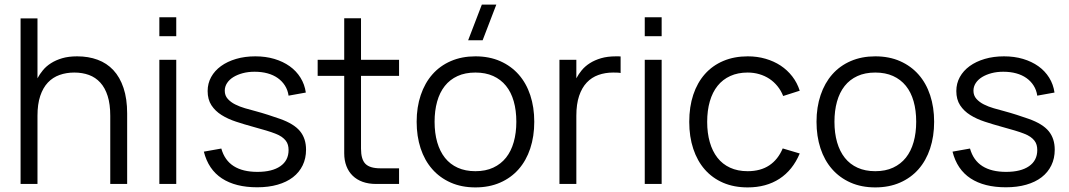

<svg xmlns="http://www.w3.org/2000/svg" viewBox="-20 -800 4648 835"><path d="M459.5 -296.5Q459.5 -347 448.2 -382.5Q437 -418 416.2 -440.8Q395.5 -463.5 366.8 -474Q338 -484.5 303 -484.5Q268.5 -484.5 239 -474Q209.5 -463.5 188.2 -441Q167 -418.5 155 -382.8Q143 -347 143 -296.5V0H69.5V-720H143V-459.5Q152.5 -477.5 166.8 -494.8Q181 -512 201.8 -525.2Q222.5 -538.5 250.5 -546.8Q278.5 -555 315.5 -555Q364.5 -555 404.5 -540.2Q444.5 -525.5 473 -495Q501.5 -464.5 517.2 -417.5Q533 -370.5 533 -306.5V0H459.5Z M673 -642.5V-725H746.5V-642.5ZM673 0V-540H746.5V0Z M1098.5 14.5Q1004 14.5 945 -24.2Q886 -63 866.5 -140.5L942.5 -154Q957 -102.5 996.5 -77.5Q1036 -52.5 1099.5 -52.5Q1163.5 -52.5 1199.2 -77.2Q1235 -102 1235 -147.5Q1235 -159.5 1232.2 -169.5Q1229.5 -179.5 1222.8 -188.2Q1216 -197 1205 -204.8Q1194 -212.5 1177 -219Q1162 -225 1137.2 -232.5Q1112.5 -240 1081 -248.5Q1042.5 -259 1006.8 -270.8Q971 -282.5 943.5 -299.8Q916 -317 899.5 -342.2Q883 -367.5 883 -404Q883 -437 898.2 -464.8Q913.5 -492.5 941 -512.5Q968.5 -532.5 1006.8 -543.8Q1045 -555 1090.5 -555Q1135 -555 1173 -543.8Q1211 -532.5 1239.8 -512Q1268.5 -491.5 1286.8 -462.2Q1305 -433 1310 -397.5L1235 -384Q1231.5 -408.5 1219.2 -427.8Q1207 -447 1188 -460.5Q1169 -474 1143.5 -481Q1118 -488 1087 -488Q1059.5 -488 1036 -481.8Q1012.5 -475.5 995 -464.8Q977.5 -454 967.5 -438.8Q957.5 -423.5 957.5 -405.5Q957.5 -384.5 970.5 -370Q983.5 -355.5 1003 -345.8Q1022.5 -336 1045.8 -329.2Q1069 -322.5 1090 -317Q1118 -309.5 1146 -300.5Q1174 -291.5 1198 -283Q1258.5 -261.5 1284.8 -229.5Q1311 -197.5 1311 -149Q1311 -111 1296.2 -80.8Q1281.5 -50.5 1254 -29.2Q1226.5 -8 1187.2 3.2Q1148 14.5 1098.5 14.5Z M1361.5 -540H1477V-720.5H1550V-540H1715.5V-470H1550V-153.5Q1550 -107 1569.2 -87.5Q1588.5 -68 1634.5 -68H1715.5V0H1615Q1583 0 1557.2 -9.2Q1531.5 -18.5 1513.8 -35.8Q1496 -53 1486.5 -77.8Q1477 -102.5 1477 -133.5V-470H1361.5Z M2016 -625 2075.5 -780H2138.5L2079 -625ZM2047.5 15Q1987.5 15 1940 -6Q1892.5 -27 1859.5 -64.8Q1826.5 -102.5 1809.2 -155Q1792 -207.5 1792 -270.5Q1792 -334 1809.8 -386.5Q1827.5 -439 1860.5 -476.5Q1893.5 -514 1941 -534.5Q1988.5 -555 2047.5 -555Q2108 -555 2155.5 -534Q2203 -513 2236 -475.5Q2269 -438 2286.2 -385.8Q2303.5 -333.5 2303.5 -270.5Q2303.5 -207 2286 -154.2Q2268.5 -101.5 2235.5 -64Q2202.5 -26.5 2155 -5.8Q2107.5 15 2047.5 15ZM2047.5 -55.5Q2092 -55.5 2125.2 -71Q2158.5 -86.5 2180.8 -114.5Q2203 -142.5 2214.2 -182.2Q2225.5 -222 2225.5 -270.5Q2225.5 -320 2214.2 -359.5Q2203 -399 2180.5 -426.8Q2158 -454.5 2124.8 -469.5Q2091.5 -484.5 2047.5 -484.5Q2003 -484.5 1969.8 -469.2Q1936.5 -454 1914.2 -425.8Q1892 -397.5 1881 -358Q1870 -318.5 1870 -270.5Q1870 -221 1881.5 -181.2Q1893 -141.5 1915.2 -113.5Q1937.5 -85.5 1970.8 -70.5Q2004 -55.5 2047.5 -55.5Z M2679 -482.5Q2672 -484 2664 -484.2Q2656 -484.5 2646.5 -484.5Q2612 -484.5 2582.5 -474Q2553 -463.5 2531.8 -441Q2510.5 -418.5 2498.5 -382.8Q2486.5 -347 2486.5 -296.5V0H2413V-540H2486.5V-459.5Q2496 -477.5 2510.2 -494.8Q2524.5 -512 2545.2 -525.2Q2566 -538.5 2594 -546.8Q2622 -555 2659 -555Q2664.5 -555 2669 -555Q2673.5 -555 2679 -554.5Z M2784 -642.5V-725H2857.5V-642.5ZM2784 0V-540H2857.5V0Z M3231.5 15Q3172 15 3125 -5.2Q3078 -25.5 3045.2 -62.8Q3012.5 -100 2995 -152.8Q2977.5 -205.5 2977.5 -270Q2977.5 -335.5 2995 -388Q3012.5 -440.5 3045.5 -477.8Q3078.5 -515 3125.8 -535Q3173 -555 3232 -555Q3273 -555 3309.2 -544.5Q3345.5 -534 3374.8 -514.8Q3404 -495.5 3425.5 -467.8Q3447 -440 3458 -405.5L3386 -382.5Q3376.5 -406.5 3361 -425.5Q3345.5 -444.5 3325.8 -457.5Q3306 -470.5 3282 -477.5Q3258 -484.5 3231.5 -484.5Q3189 -484.5 3156 -469.5Q3123 -454.5 3100.8 -426.8Q3078.5 -399 3067 -359.2Q3055.5 -319.5 3055.5 -270Q3055.5 -221.5 3066.8 -182Q3078 -142.5 3100 -114.2Q3122 -86 3155 -70.8Q3188 -55.5 3231.5 -55.5Q3287.5 -55.5 3325.5 -80.8Q3363.5 -106 3384 -154.5L3458 -132.5Q3427.5 -60 3369.8 -22.5Q3312 15 3231.5 15Z M3786.5 15Q3726.5 15 3679 -6Q3631.5 -27 3598.5 -64.8Q3565.5 -102.5 3548.2 -155Q3531 -207.5 3531 -270.5Q3531 -334 3548.8 -386.5Q3566.5 -439 3599.5 -476.5Q3632.5 -514 3680 -534.5Q3727.5 -555 3786.5 -555Q3847 -555 3894.5 -534Q3942 -513 3975 -475.5Q4008 -438 4025.2 -385.8Q4042.5 -333.5 4042.5 -270.5Q4042.5 -207 4025 -154.2Q4007.5 -101.5 3974.5 -64Q3941.5 -26.5 3894 -5.8Q3846.5 15 3786.5 15ZM3786.5 -55.5Q3831 -55.5 3864.2 -71Q3897.5 -86.5 3919.8 -114.5Q3942 -142.5 3953.2 -182.2Q3964.5 -222 3964.5 -270.5Q3964.5 -320 3953.2 -359.5Q3942 -399 3919.5 -426.8Q3897 -454.5 3863.8 -469.5Q3830.5 -484.5 3786.5 -484.5Q3742 -484.5 3708.8 -469.2Q3675.5 -454 3653.2 -425.8Q3631 -397.5 3620 -358Q3609 -318.5 3609 -270.5Q3609 -221 3620.5 -181.2Q3632 -141.5 3654.2 -113.5Q3676.5 -85.5 3709.8 -70.5Q3743 -55.5 3786.5 -55.5Z M4354.5 14.5Q4260 14.5 4201 -24.2Q4142 -63 4122.5 -140.5L4198.5 -154Q4213 -102.5 4252.5 -77.5Q4292 -52.5 4355.5 -52.5Q4419.5 -52.5 4455.2 -77.2Q4491 -102 4491 -147.5Q4491 -159.5 4488.2 -169.5Q4485.5 -179.5 4478.8 -188.2Q4472 -197 4461 -204.8Q4450 -212.5 4433 -219Q4418 -225 4393.2 -232.5Q4368.5 -240 4337 -248.5Q4298.5 -259 4262.8 -270.8Q4227 -282.5 4199.5 -299.8Q4172 -317 4155.5 -342.2Q4139 -367.5 4139 -404Q4139 -437 4154.2 -464.8Q4169.5 -492.5 4197 -512.5Q4224.5 -532.5 4262.8 -543.8Q4301 -555 4346.5 -555Q4391 -555 4429 -543.8Q4467 -532.5 4495.8 -512Q4524.5 -491.5 4542.8 -462.2Q4561 -433 4566 -397.5L4491 -384Q4487.5 -408.5 4475.2 -427.8Q4463 -447 4444 -460.5Q4425 -474 4399.5 -481Q4374 -488 4343 -488Q4315.5 -488 4292 -481.8Q4268.5 -475.5 4251 -464.8Q4233.5 -454 4223.5 -438.8Q4213.5 -423.5 4213.5 -405.5Q4213.5 -384.5 4226.5 -370Q4239.5 -355.5 4259 -345.8Q4278.5 -336 4301.8 -329.2Q4325 -322.5 4346 -317Q4374 -309.5 4402 -300.5Q4430 -291.5 4454 -283Q4514.5 -261.5 4540.8 -229.5Q4567 -197.5 4567 -149Q4567 -111 4552.2 -80.8Q4537.5 -50.5 4510 -29.2Q4482.5 -8 4443.2 3.2Q4404 14.5 4354.5 14.5Z"/></svg>

Font: Vela Sans
Style: Regular
Weight: 400
Designer: Principal design: Mikhail Sharanda - project Manrope.
Design modification: Ravid Balaliev
Foundry: Mikhail Sharanda
Version: Version 1.001